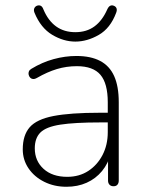

<svg xmlns="http://www.w3.org/2000/svg" viewBox="-20 -706 560 734"><path d="M234 8Q187 8 149 -11Q111 -30 89 -62.5Q67 -95 67 -135Q67 -189 93.5 -219.5Q120 -250 184.5 -262.5Q249 -275 362 -275H403V-238H364Q265 -238 210.5 -229.5Q156 -221 134.5 -199.5Q113 -178 113 -139Q113 -91 146.5 -60.5Q180 -30 237 -30Q283 -30 317.5 -52.5Q352 -75 372 -113.5Q392 -152 392 -201V-315Q392 -387 364 -420Q336 -453 274 -453Q234 -453 197.5 -442Q161 -431 121 -408Q112 -403 105.5 -404Q99 -405 95 -409.5Q91 -414 89.5 -420.5Q88 -427 90.5 -433Q93 -439 100 -443Q141 -468 185 -480Q229 -492 272 -492Q327 -492 363 -473Q399 -454 416.5 -415Q434 -376 434 -315V-16Q434 -6 429 0Q424 6 414 6Q404 6 398.5 0Q393 -6 393 -16V-121H404Q394 -81 370 -52Q346 -23 311.5 -7.5Q277 8 234 8ZM268 -547Q223 -547 179.5 -573Q136 -599 112 -657Q108 -667 111 -674Q114 -681 121 -684Q129 -687 135.5 -684Q142 -681 146 -670Q164 -627 194.5 -605Q225 -583 268 -583Q311 -583 341 -605Q371 -627 390 -670Q395 -681 401.5 -684Q408 -687 415 -684Q423 -681 425.5 -674Q428 -667 424 -657Q402 -598 357.5 -572.5Q313 -547 268 -547Z"/></svg>

Font: Nunito ExtraLight
Style: Regular
Weight: 200
Designer: Vernon Adams
Foundry: Vernon Adams
Version: Version 3.602;April 4, 2023;FontCreator 14.0.0.2856 64-bit